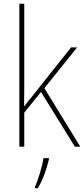

<svg xmlns="http://www.w3.org/2000/svg" viewBox="-20 -780 447 1021"><path d="M109 -376V-760H83V0H109V-181L198 -291L378 0H407L216 -311L390 -528H358L156 -274C138 -252 127 -239 108 -214C109 -271 109 -318 109 -376ZM240 68V61H211C206 103 181 181 166 214V221H181C209 175 228 118 240 68Z"/></svg>

Font: Noto Sans Gurmukhi SemiCondensed Thin
Style: Regular
Weight: 100
Width: 4
Designer: Jelle Bosma - Monotype Design Team
Foundry: Monotype Imaging Inc.
Version: Version 2.004